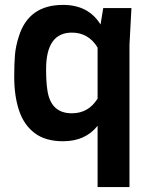

<svg xmlns="http://www.w3.org/2000/svg" viewBox="-20 -563 608 783"><path d="M508 200H378V-50Q328 13 237 13Q165 13 121 -20.5Q77 -54 57.5 -113Q38 -172 38 -249Q38 -303 41 -339Q44 -375 57 -415Q97 -543 237 -543Q341 -543 390 -463L401 -530H516L508 -380ZM273 -101Q341 -101 378 -161V-369Q341 -430 273 -430Q168 -430 168 -281Q168 -229 173 -197Q186 -101 273 -101Z"/></svg>

Font: Tanohe Sans SemiBold
Style: Regular
Weight: 600
Designer: Village Type and Design LLC & Cristiano Sobral
Foundry: Cooper Hewitt Smithsonian Design Museum
Version: Version 1.00;September 29, 2021;FontCreator 13.0.0.2655 64-b